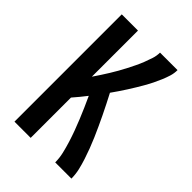

<svg xmlns="http://www.w3.org/2000/svg" viewBox="-215 -832 930 930"><g transform="rotate(45 250.0 -367.5)"><path d="M59 0V-735H170V-419Q183 -438 195 -456.5Q207 -475 218.5 -493.5Q230 -512 241 -531.5Q252 -551 262 -570.5Q272 -590 281.5 -609.5Q291 -629 299 -649.5Q307 -670 314 -691.5Q321 -713 321 -735H441Q441 -713 434.5 -692Q428 -671 419.5 -651Q411 -631 401.5 -611.5Q392 -592 381 -573Q370 -554 359 -535.5Q348 -517 336 -498.5Q324 -480 312 -462Q300 -444 287 -426Q300 -401 313 -375.5Q326 -350 338.5 -324Q351 -298 363 -272Q375 -246 386.5 -219.5Q398 -193 408 -166.5Q418 -140 427 -112.5Q436 -85 442.5 -57Q449 -29 449 0H338Q338 -30 331 -59.5Q324 -89 315 -118Q306 -147 295.5 -175.5Q285 -204 273.5 -232Q262 -260 250 -287.5Q238 -315 225 -343Q212 -326 198 -309Q184 -292 170 -276V0Z"/></g></svg>

Font: Zed Mono
Style: Bold
Weight: 700
Monospace: yes
Designer: Belleve Invis
Foundry: Belleve Invis
Version: Version 1.0.0; ttfautohint (v1.8.4)